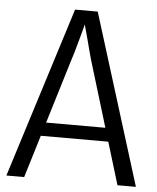

<svg xmlns="http://www.w3.org/2000/svg" viewBox="-54 -814 706 861"><g transform="rotate(5 299.0 -384.0)"><path d="M7 0 249 -768H351L590 0H507L340 -550Q335 -566 329 -590Q323 -614 316 -640Q309 -666 302.5 -689.5Q296 -713 291 -729H304Q300 -713 294 -689Q288 -665 280.5 -639Q273 -613 266.5 -589Q260 -565 254 -548L87 0ZM125 -191V-252H469V-191Z"/></g></svg>

Font: Yaldevi
Style: Regular
Weight: 400
Designer: Sol Matas, Rajitha Manaperi, Kosala Senevirathne
Foundry: Mooniak
Version: Version 1.100